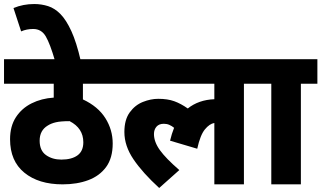

<svg xmlns="http://www.w3.org/2000/svg" viewBox="-20 -916 1597 954"><path d="M582 -500H392V-422Q467 -387 503.5 -329Q540 -271 540 -203Q540 -131 507.5 -86.5Q475 -42 419 -21Q363 0 291 0Q172 0 101 -58Q30 -116 30 -224Q30 -289 59 -333.5Q88 -378 137 -402.5Q186 -427 247 -431V-500H0V-622H582ZM285 -123Q336 -123 365 -144Q394 -165 394 -209Q394 -279 326 -314Q282 -314 258 -308.5Q234 -303 217 -292Q177 -268 177 -217Q177 -168 208.5 -145.5Q240 -123 285 -123Z M253 -615Q229 -698 207.5 -735Q186 -772 145 -772Q112 -772 85 -760L47 -876Q95 -896 150 -896Q186 -896 219 -885.5Q252 -875 280.5 -846Q309 -817 334.5 -761.5Q360 -706 381 -615Z M568 -500V-622H1274V-500H1192V0H1045V-305Q1021 -301 998 -273Q975 -245 960 -177L825 -217Q833 -251 845 -281Q834 -290 821.5 -295.5Q809 -301 794 -301Q770 -301 757.5 -286.5Q745 -272 745 -250Q745 -211 774.5 -170Q804 -129 871 -71L771 18Q689 -57 643.5 -124Q598 -191 598 -260Q598 -321 624.5 -357.5Q651 -394 690 -409.5Q729 -425 766 -425Q813 -425 846 -413Q879 -401 913 -377Q967 -420 1045 -423V-500Z M1475 -500V0H1328V-500H1260V-622H1557V-500Z"/></svg>

Font: Noto Sans SemiCondensed ExtraBold
Style: Regular
Weight: 800
Width: 4
Designer: Monotype Design Team
Foundry: Monotype Imaging Inc.
Version: Version 2.013; ttfautohint (v1.8.4.7-5d5b)